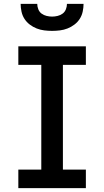

<svg xmlns="http://www.w3.org/2000/svg" viewBox="-20 -975 540 995"><path d="M75 0V-96H194V-639H75V-735H425V-639H306V-96H425V0ZM250 -815Q230 -815 209.5 -817.5Q189 -820 170 -827.5Q151 -835 134.5 -847.5Q118 -860 107 -877Q96 -894 91.5 -914.5Q87 -935 87 -955H173Q173 -941 178.5 -927Q184 -913 195.5 -904.5Q207 -896 221.5 -892.5Q236 -889 250 -889Q264 -889 278.5 -892.5Q293 -896 304.5 -904.5Q316 -913 321.5 -927Q327 -941 327 -955H413Q413 -935 408.5 -914.5Q404 -894 393 -877Q382 -860 365.5 -847.5Q349 -835 330 -827.5Q311 -820 290.5 -817.5Q270 -815 250 -815Z"/></svg>

Font: Iosevka Curly Slab
Style: Bold
Weight: 700
Monospace: yes
Designer: Belleve Invis
Foundry: Belleve Invis
Version: Version 22.1.2; ttfautohint (v1.8.4)